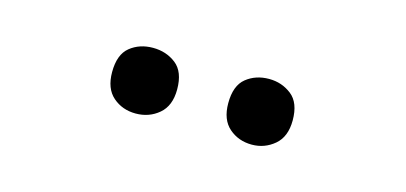

<svg xmlns="http://www.w3.org/2000/svg" viewBox="-28 -928 645 305"><g transform="rotate(15 294.0 -775.0)"><path d="M145 -775Q145 -804 160.5 -816.5Q176 -829 198 -829Q220 -829 236 -816.5Q252 -804 252 -775Q252 -748 236 -734.5Q220 -721 198 -721Q176 -721 160.5 -734.5Q145 -748 145 -775ZM336 -775Q336 -804 351.5 -816.5Q367 -829 389 -829Q410 -829 426 -816.5Q442 -804 442 -775Q442 -748 426 -734.5Q410 -721 389 -721Q367 -721 351.5 -734.5Q336 -748 336 -775Z"/></g></svg>

Font: Noto Sans Kannada UI Medium
Style: Regular
Weight: 500
Designer: Jelle Bosma - Monotype Design Team
Foundry: Monotype Imaging Inc.
Version: Version 2.005; ttfautohint (v1.8.4.7-5d5b)